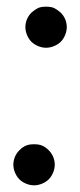

<svg xmlns="http://www.w3.org/2000/svg" viewBox="-20 -774 240 575"><path d="M100 -486ZM61 -717Q66 -728 74 -736Q84 -745 94 -750Q103 -754 118 -754Q133 -754 142 -750Q152 -745 162 -736Q170 -728 175 -717Q180 -705 180 -693Q180 -681 175 -669Q170 -657 162 -649Q154 -641 142 -636Q130 -631 118 -631Q106 -631 94 -636Q82 -641 74 -649Q66 -657 61 -669Q56 -681 56 -693Q56 -705 61 -717ZM25 -305Q30 -316 38 -324Q48 -334 58 -338Q67 -342 82 -342Q97 -342 106 -338Q116 -334 126 -324Q134 -316 139 -305Q144 -293 144 -281Q144 -269 139 -257Q134 -245 126 -237Q118 -229 106 -224Q94 -219 82 -219Q70 -219 58 -224Q46 -229 38 -237Q30 -245 25 -257Q20 -269 20 -281Q20 -293 25 -305Z"/></svg>

Font: DSEG14 Modern Mini
Style: Italic
Weight: 400
Italic angle: -5°
Designer: Keshikan(Twitter:@keshinomi_88pro)
Version: Version 0.46